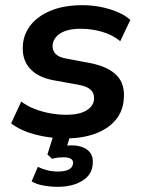

<svg xmlns="http://www.w3.org/2000/svg" viewBox="-20 -524 555 741"><path d="M235 10Q171 10 115 -5Q59 -20 23 -48L62 -132Q86 -114 115 -103Q144 -92 175 -86.5Q206 -81 236 -81Q286 -81 314 -98Q342 -115 343 -143Q344 -164 330.5 -177Q317 -190 287 -196L188 -214Q127 -225 96 -259Q65 -293 68 -346Q70 -390 97 -425.5Q124 -461 175 -482.5Q226 -504 299 -504Q333 -504 367 -497.5Q401 -491 431.5 -478.5Q462 -466 483 -447L444 -365Q414 -390 373.5 -401.5Q333 -413 292 -413Q240 -413 212.5 -395Q185 -377 183 -349Q182 -329 194.5 -316Q207 -303 235 -298L331 -280Q398 -266 430 -233.5Q462 -201 458 -146Q456 -98 428 -63Q400 -28 350 -9Q300 10 235 10ZM204 197Q175 197 147.5 192Q120 187 102 176L126 120Q143 128 162 133Q181 138 204 138Q231 138 246 130Q261 122 262 106Q263 95 253.5 89Q244 83 226 83Q217 83 205.5 84Q194 85 181 89L163 72L192 -20H257L233 58L204 45Q216 41 229.5 39Q243 37 256 37Q281 37 300 44.5Q319 52 329.5 67.5Q340 83 338 107Q336 150 298 173.5Q260 197 204 197Z"/></svg>

Font: Nunito Sans 10pt
Style: Bold Italic
Weight: 700
Italic angle: -9°
Designer: Vernon Adams
Foundry: Vernon Adams
Version: Version 3.101;gftools[0.9.27]